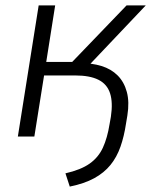

<svg xmlns="http://www.w3.org/2000/svg" viewBox="-20 -505 567 710"><path d="M238 185 222 136Q279 123 311.5 100Q344 77 360.5 41Q377 5 385 -45L390 -73Q398 -126 387 -160Q376 -194 344 -210Q312 -226 258 -226H143L107 0H46L123 -485H184L151 -276H247L448 -485H519L299 -253L274 -272Q319 -272 355 -261Q391 -250 415 -226Q439 -202 449 -165Q459 -128 451 -78L446 -48Q439 -1 425.5 37.5Q412 76 388.5 105Q365 134 328.5 154Q292 174 238 185Z"/></svg>

Font: Nunito Sans 12pt Light
Style: Italic
Weight: 300
Italic angle: -9°
Designer: Vernon Adams
Foundry: Vernon Adams
Version: Version 3.101;gftools[0.9.27]